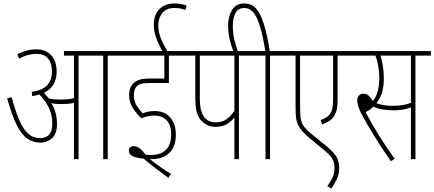

<svg xmlns="http://www.w3.org/2000/svg" viewBox="-20 -916 2500 1105"><path d="M308 -203Q308 -145 279 -120Q250 -95 214 -95Q170 -95 136.5 -118.5Q103 -142 75.5 -198Q48 -254 21 -350L47 -357Q70 -271 93.5 -219Q117 -167 145.5 -144Q174 -121 211 -121Q243 -121 262 -140.5Q281 -160 281 -205Q281 -257 259.5 -299Q238 -341 207 -372Q188 -366 165 -363L163 -388Q225 -396 252 -426Q279 -456 279 -504Q279 -552 257 -579Q235 -606 188 -606Q141 -606 90 -579L80 -604Q108 -618 134.5 -625Q161 -632 190 -632Q243 -632 274.5 -598Q306 -564 306 -503Q306 -417 233 -382Q240 -374 247.5 -365.5Q255 -357 262 -349Q279 -345 297.5 -344Q316 -343 331 -343Q351 -343 369.5 -344.5Q388 -346 406 -351V-596H348V-622H689V-596H600V0H574V-596H432V0H406V-324Q389 -320 370.5 -318.5Q352 -317 336 -317Q320 -317 304 -318Q288 -319 275 -323Q292 -296 300 -265.5Q308 -235 308 -203Z M869 -251Q830 -251 794 -235Q769 -257 746 -292Q723 -327 723 -369Q723 -411 746 -435Q760 -449 781 -456.5Q802 -464 844 -464H926V-596H677V-622H1045V-596H952V-438H838Q808 -438 792.5 -433.5Q777 -429 766 -418Q750 -401 750 -367Q750 -333 767.5 -307Q785 -281 801 -264Q816 -270 833 -273.5Q850 -277 868 -277Q927 -277 959.5 -240.5Q992 -204 992 -142Q992 -72 954.5 -36Q917 0 850 0Q847 0 843 0Q869 21 900 43Q931 65 964 85L949 107Q910 79 874.5 52Q839 25 807 -3Q775 -5 748.5 -15Q722 -25 722 -50Q722 -63 730 -69Q738 -75 749 -75Q782 -75 818 -26Q833 -24 849 -24Q905 -24 935 -53.5Q965 -83 965 -142Q965 -199 937.5 -225Q910 -251 869 -251ZM918 -615Q890 -665 877.5 -701.5Q865 -738 865 -772Q865 -831 897.5 -863.5Q930 -896 982 -896Q1005 -896 1023 -892.5Q1041 -889 1054 -884L1047 -859Q1034 -864 1018.5 -867Q1003 -870 983 -870Q937 -870 914 -841Q891 -812 891 -771Q891 -733 905 -697.5Q919 -662 947 -615Z M1355 -596V0H1329V-240Q1312 -218 1286 -202Q1260 -186 1220 -186Q1193 -186 1170.5 -197.5Q1148 -209 1133 -228Q1117 -249 1110.5 -278.5Q1104 -308 1104 -363V-596H1033V-622H1444V-596ZM1329 -596H1130V-359Q1130 -310 1136.5 -284Q1143 -258 1156 -241Q1180 -212 1221 -212Q1256 -212 1281 -228Q1306 -244 1329 -278Z M1325 -615Q1312 -648 1302.5 -686Q1293 -724 1293 -771Q1293 -822 1316 -859Q1339 -896 1385 -896Q1427 -896 1453.5 -867Q1480 -838 1498.5 -777.5Q1517 -717 1533 -622H1623V-596H1534V0H1508V-596H1432V-622H1507Q1491 -721 1473 -774.5Q1455 -828 1434 -849Q1413 -870 1387 -870Q1351 -870 1335.5 -841.5Q1320 -813 1320 -769Q1320 -723 1328.5 -688Q1337 -653 1351 -615Z M2006 -596H1923V-353Q1923 -311 1919.5 -291.5Q1916 -272 1905 -252Q1895 -233 1876 -220.5Q1857 -208 1834 -200L1825 -225Q1840 -230 1854.5 -238Q1869 -246 1878 -259Q1889 -273 1893 -292Q1897 -311 1897 -351V-596H1707V-298Q1707 -253 1712 -228Q1717 -203 1732 -184.5Q1747 -166 1775 -143L1859 -75Q1900 -41 1916 -14.5Q1932 12 1932 52Q1932 85 1919.5 112.5Q1907 140 1887 169L1864 155Q1881 132 1893 107Q1905 82 1905 52Q1905 20 1893 -1.5Q1881 -23 1843 -54L1757 -125Q1734 -145 1719 -162Q1704 -179 1696 -196Q1687 -216 1684 -236.5Q1681 -257 1681 -302V-596H1611V-622H2006Z M2371 -596V0H2345V-298Q2322 -289 2297.5 -285Q2273 -281 2242 -281Q2217 -281 2186 -285.5Q2155 -290 2129 -302Q2108 -282 2084 -271Q2116 -209 2160.5 -137.5Q2205 -66 2251 -2L2230 12Q2173 -69 2128.5 -142Q2084 -215 2060 -261Q2047 -287 2041.5 -305Q2036 -323 2036 -339Q2036 -357 2046.5 -367Q2057 -377 2072 -377Q2086 -377 2099 -367.5Q2112 -358 2126 -335Q2163 -379 2163 -468Q2163 -499 2157 -534.5Q2151 -570 2141 -596H1994V-622H2460V-596ZM2241 -307Q2270 -307 2296 -311Q2322 -315 2345 -324V-596H2170Q2178 -572 2183.5 -536Q2189 -500 2189 -467Q2189 -416 2178 -382Q2167 -348 2146 -322Q2165 -315 2187.5 -311Q2210 -307 2241 -307Z"/></svg>

Font: Noto Sans ExtraCondensed Thin
Style: Regular
Weight: 100
Width: 2
Designer: Monotype Design Team
Foundry: Monotype Imaging Inc.
Version: Version 2.013; ttfautohint (v1.8.4.7-5d5b)